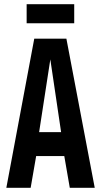

<svg xmlns="http://www.w3.org/2000/svg" viewBox="-20 -888 478 908"><path d="M10 0 142 -705H294L428 0H310L284 -150H151L125 0ZM165 -263H269L218 -607ZM106 -778V-868H331V-778Z"/></svg>

Font: Georama Condensed SemiBold
Style: Regular
Weight: 600
Width: 3
Designer: Jean-Baptiste Levee
Foundry: Production Type
Version: Version 1.000